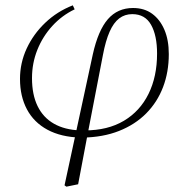

<svg xmlns="http://www.w3.org/2000/svg" viewBox="-20 -503 683 720"><path d="M229 197 222 192 328 -299Q348 -389 384.5 -431Q421 -473 479 -473Q521 -473 550.5 -451.5Q580 -430 596.5 -391.5Q613 -353 613 -300Q613 -233 591.5 -176.5Q570 -120 528.5 -78Q487 -36 426.5 -12Q366 12 288 13L292 -16L298 -14Q384 -14 444.5 -50Q505 -86 537 -151Q569 -216 569 -302Q569 -370 546.5 -410Q524 -450 476 -450Q448 -450 427 -434Q406 -418 391 -384Q376 -350 366 -297L309 -2L273 188ZM282 13Q209 11 158 -16.5Q107 -44 81 -93Q55 -142 55 -207Q55 -267 80 -321Q105 -375 149.5 -417.5Q194 -460 253 -483L260 -468Q212 -445 176 -405.5Q140 -366 120 -316Q100 -266 100 -210Q100 -148 121 -105Q142 -62 182.5 -39Q223 -16 281 -14L287 -16Z"/></svg>

Font: Source Serif 4 36pt Light
Style: Italic
Weight: 300
Italic angle: -12°
Designer: Frank Grießhammer
Foundry: Adobe Systems Incorporated
Version: Version 4.004;hotconv 1.0.116;makeotfexe 2.5.65601